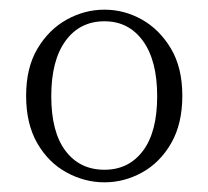

<svg xmlns="http://www.w3.org/2000/svg" viewBox="-20 -826 430 397"><path d="M196 -449Q155 -449 117.5 -469.5Q80 -490 57 -530Q34 -570 34 -628Q34 -686 57.5 -725.5Q81 -765 118 -785.5Q155 -806 196 -806Q237 -806 273.5 -785.5Q310 -765 333.5 -725.5Q357 -686 357 -628Q357 -570 334 -530Q311 -490 274 -469.5Q237 -449 196 -449ZM196 -475Q246 -475 275.5 -514Q305 -553 305 -627Q305 -701 275.5 -741.5Q246 -782 196 -782Q145 -782 115.5 -741.5Q86 -701 86 -627Q86 -553 115.5 -514Q145 -475 196 -475Z"/></svg>

Font: Noto Serif HK
Style: Regular
Weight: 200
Designer: Ryoko NISHIZUKA 西塚涼子 (kana & ideographs); Frank Grießhammer (Latin, Greek & Cyrillic); Wenlong ZHANG 张文龙 (bopomofo); San
Foundry: Adobe
Version: Version 2.001;hotconv 1.1.0;makeotfexe 2.6.0